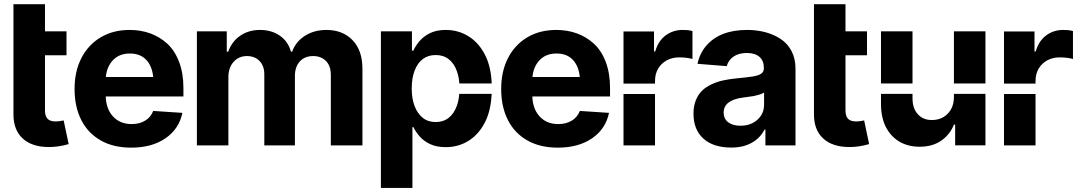

<svg xmlns="http://www.w3.org/2000/svg" viewBox="-20 -696 5157 919"><path d="M121.1 -545.9H298.3V-431.6H121.1ZM44.4 -147.9V-675.8H195.3V-168Q195.3 -140.1 207.5 -127.4Q219.7 -114.7 247.1 -114.7Q264.2 -114.7 284.7 -119.6L308.6 -6.3Q260.3 7.8 214.8 7.8Q133.3 7.8 88.9 -33Q44.4 -73.7 44.4 -147.9Z M607.9 10.7Q523.4 10.7 462.9 -23.4Q401.9 -57.6 369.4 -120.8Q336.9 -184.1 336.9 -270.5Q336.9 -354.5 369.6 -418Q402.3 -481.9 461.9 -517.3Q521.5 -552.7 600.6 -552.7Q653.8 -552.7 699.5 -536.1Q745.1 -519.5 781 -486.6Q816.9 -453.6 837.4 -399.4Q857.9 -345.2 857.9 -275.4V-234.4H397V-327.6H784.7L714.4 -303.2Q714.4 -367.7 685.1 -403.8Q655.8 -439.9 601.6 -439.9Q547.9 -439.9 516.8 -403.8Q485.8 -367.7 485.8 -309.1V-243.2Q485.8 -177.7 519.8 -139.9Q553.7 -102.1 609.9 -102.1Q647.9 -102.1 675 -118.7Q702.1 -135.3 713.4 -165L853 -155.8Q837.4 -79.1 772.2 -34.2Q707 10.7 607.9 10.7Z M1073.2 0H922.4V-545.9H1065.4V-448.7H1072.3Q1089.8 -497.6 1129.9 -525.1Q1169.9 -552.7 1224.6 -552.7Q1280.3 -552.7 1319.8 -524.9Q1359.4 -497.1 1372.6 -448.7H1378.4Q1395 -496.1 1439.2 -524.4Q1483.4 -552.7 1542.5 -552.7Q1620.1 -552.7 1667.5 -503.7Q1714.8 -454.6 1714.8 -367.2V0H1563.5V-336.9Q1563.5 -380.9 1540 -404.3Q1516.6 -427.7 1479 -427.7Q1438.5 -427.7 1415 -401.9Q1391.6 -376 1391.6 -333V0H1245.1V-340.8Q1245.1 -380.4 1222.2 -404.1Q1199.2 -427.7 1162.1 -427.7Q1123 -427.7 1098.1 -399.9Q1073.2 -372.1 1073.2 -327.1Z M1803.2 203.6V-545.9H1951.7V-453.6H1958.5Q1968.8 -476.6 1987.8 -499Q2006.8 -521.5 2037.6 -537.1Q2068.8 -552.7 2113.8 -552.7Q2174.3 -552.7 2223.6 -521.5Q2273.4 -490.7 2304.2 -428.2Q2330.6 -372.6 2333.5 -296.4H2178.7Q2176.8 -327.1 2166.5 -356Q2154.3 -391.6 2128.4 -412.1Q2103 -432.6 2065.4 -432.6Q2028.8 -432.6 2003.4 -413.1Q1977.5 -393.1 1964.4 -357.4Q1950.7 -322.3 1950.7 -272.5Q1950.7 -223.6 1964.4 -188.5Q1978 -152.3 2003.9 -131.8Q2028.8 -111.8 2065.4 -111.8Q2102.1 -111.8 2127.9 -132.3Q2153.3 -152.8 2166.5 -189Q2175.8 -214.4 2178.2 -246.6H2333.5Q2329.6 -171.4 2305.2 -118.7Q2275.9 -56.6 2225.6 -23.9Q2175.8 8.3 2113.3 8.3Q2069.3 8.3 2038.6 -6.3Q2007.8 -21 1988.8 -43Q1969.7 -64.9 1958.5 -87.9H1954.1V203.6Z M2649.9 10.7Q2565.4 10.7 2504.9 -23.4Q2443.8 -57.6 2411.4 -120.8Q2378.9 -184.1 2378.9 -270.5Q2378.9 -354.5 2411.6 -418Q2444.3 -481.9 2503.9 -517.3Q2563.5 -552.7 2642.6 -552.7Q2695.8 -552.7 2741.5 -536.1Q2787.1 -519.5 2823 -486.6Q2858.9 -453.6 2879.4 -399.4Q2899.9 -345.2 2899.9 -275.4V-234.4H2439V-327.6H2826.7L2756.3 -303.2Q2756.3 -367.7 2727.1 -403.8Q2697.8 -439.9 2643.6 -439.9Q2589.8 -439.9 2558.8 -403.8Q2527.8 -367.7 2527.8 -309.1V-243.2Q2527.8 -177.7 2561.8 -139.9Q2595.7 -102.1 2651.9 -102.1Q2689.9 -102.1 2717 -118.7Q2744.1 -135.3 2755.4 -165L2895 -155.8Q2879.4 -79.1 2814.2 -34.2Q2749 10.7 2649.9 10.7Z M2964.4 -295.9V-545.4H3110.4V-449.7H3116.2Q3130.4 -500 3166.5 -526.9Q3202.1 -552.7 3247.1 -552.7Q3253.9 -552.7 3271.5 -551.8Q3283.7 -550.3 3294.4 -547.4V-413.6Q3284.2 -417 3265.1 -419.4Q3248 -421.4 3230.5 -421.4Q3198.2 -421.4 3171.4 -407.2Q3145 -392.6 3129.9 -367.2Q3115.2 -341.8 3115.2 -308.1V-295.9ZM2964.4 0V-246.1H3115.2V0Z M3480.5 10.3Q3394.5 10.3 3346.9 -32.5Q3299.3 -75.2 3299.3 -152.3Q3299.3 -187.5 3310.3 -215.3Q3321.3 -243.2 3339.6 -261.2Q3357.9 -279.3 3385 -292Q3412.1 -304.7 3440.7 -311Q3469.2 -317.4 3504.4 -320.8Q3552.2 -325.2 3580.6 -329.6Q3609.9 -334 3623 -343Q3636.2 -352.1 3636.2 -369.1V-371.6Q3636.2 -405.3 3615 -423.8Q3593.8 -442.4 3555.2 -442.4Q3516.1 -442.4 3491.2 -425.3Q3466.3 -408.2 3458.5 -379.4L3318.4 -390.6Q3329.6 -441.4 3360.4 -477.1Q3425.3 -552.7 3556.2 -552.7Q3603 -552.7 3643.8 -541.7Q3684.6 -530.8 3717.3 -509Q3750 -487.3 3768.8 -451.2Q3787.6 -415 3787.6 -368.2V0H3643.6V-76.2H3639.6Q3619.1 -35.6 3578.4 -12.7Q3537.6 10.3 3480.5 10.3ZM3523.9 -94.2Q3573.2 -94.2 3605.2 -122.8Q3637.2 -151.4 3637.2 -194.8V-252.9Q3627.9 -247.1 3613.3 -242.7Q3598.6 -238.3 3587.6 -236.3Q3576.7 -234.4 3557.4 -231.9Q3538.1 -229.5 3532.7 -228.5Q3443.8 -215.8 3443.8 -157.2Q3443.8 -127 3465.8 -110.6Q3487.8 -94.2 3523.9 -94.2Z M3952.6 -545.9H4129.9V-431.6H3952.6ZM3876 -147.9V-675.8H4026.9V-168Q4026.9 -140.1 4039.1 -127.4Q4051.3 -114.7 4078.6 -114.7Q4095.7 -114.7 4116.2 -119.6L4140.1 -6.3Q4091.8 7.8 4046.4 7.8Q3964.8 7.8 3920.4 -33Q3876 -73.7 3876 -147.9Z M4381.3 6.3Q4326.7 6.3 4284.7 -18.1Q4243.2 -43 4219.7 -88.9Q4196.8 -134.8 4196.8 -198.7V-246.6H4347.7V-225.1Q4347.7 -176.8 4373.5 -148.9Q4399.4 -120.6 4441.9 -121.6Q4469.7 -121.6 4492.7 -133.8Q4515.6 -146 4531.2 -171.4Q4545.9 -196.3 4545.9 -232.4V-246.6H4696.8V-0.5H4551.8V-99.6H4545.9Q4527.8 -52.7 4484.9 -22.5Q4441.9 6.8 4381.3 6.3ZM4196.8 -296.4V-545.9H4347.7V-296.4ZM4545.9 -296.4V-545.9H4696.8V-296.4Z M4785.6 -295.9V-545.4H4931.6V-449.7H4937.5Q4951.7 -500 4987.8 -526.9Q5023.4 -552.7 5068.4 -552.7Q5075.2 -552.7 5092.8 -551.8Q5105 -550.3 5115.7 -547.4V-413.6Q5105.5 -417 5086.4 -419.4Q5069.3 -421.4 5051.8 -421.4Q5019.5 -421.4 4992.7 -407.2Q4966.3 -392.6 4951.2 -367.2Q4936.5 -341.8 4936.5 -308.1V-295.9ZM4785.6 0V-246.1H4936.5V0Z"/></svg>

Font: Inter Tight Stencil
Style: Bold
Weight: 700
Designer: Rasmus Andersson
Foundry: rsms
Version: Version 3.004;Glyphs 3.1.2 (3151)